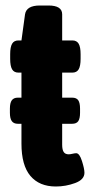

<svg xmlns="http://www.w3.org/2000/svg" viewBox="-20 -670 338 698"><path d="M287 -42Q287 -17 253 -4.5Q219 8 183 8Q123 8 90.5 -30.5Q58 -69 58 -148V-220H45Q30 -220 23 -229.5Q16 -239 16 -260V-275Q16 -296 23 -305.5Q30 -315 45 -315H58V-406H47Q31 -406 24 -418Q17 -430 17 -456V-473Q17 -499 24 -511Q31 -523 47 -523H58L71 -618Q76 -650 125 -650H156Q206 -650 206 -618V-523H243Q259 -523 266 -511Q273 -499 273 -473V-456Q273 -430 266 -418Q259 -406 243 -406H206V-315H242Q258 -315 264.5 -305.5Q271 -296 271 -275V-260Q271 -239 264.5 -229.5Q258 -220 242 -220H206V-144Q206 -126 211.5 -117.5Q217 -109 230 -109Q235 -109 243.5 -111Q252 -113 257 -113Q269 -113 278 -84.5Q287 -56 287 -42Z"/></svg>

Font: Asap Condensed
Style: Bold
Weight: 700
Designer: Pablo Cosgaya
Foundry: Omnibus-Type
Version: Version 1.010; ttfautohint (v1.8)